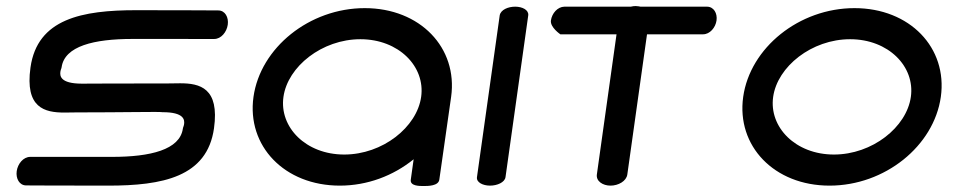

<svg xmlns="http://www.w3.org/2000/svg" viewBox="-20 -612 3170 633"><path d="M179.2 -376.2C180.3 -383.3 182.4 -385.3 183.1 -390.2C192.9 -460.3 290.5 -483.6 416.3 -483.6C527.8 -483.6 686.3 -483.5 686.3 -483.5C709.1 -483.5 727.5 -506.4 730.9 -530.6C734.3 -554.7 722.3 -577.6 699.6 -577.6C699.6 -577.6 591.2 -578.4 429.6 -578.4C251 -578.4 103.1 -550.4 80.5 -389.5C61.8 -256.2 127.2 -240.9 192.3 -240.9C205.6 -240.9 218.8 -241.4 231.3 -241.4C384 -241.4 505 -244.1 513.8 -242.3L514.5 -242.1L516 -242.1C588 -242.2 588.8 -216.2 586.9 -202.6C585.8 -195.3 583.6 -193.1 582.9 -188.1C573.1 -118.1 475.5 -94.8 349.7 -94.8C238.2 -94.8 79.7 -94.8 79.7 -94.8C56.9 -94.8 38.5 -71.9 35.1 -47.8C31.7 -23.6 43.7 -0.7 66.4 -0.7C66.4 -0.7 174.8 0 336.4 0C515 0 662.9 -28 685.5 -188.9C704.2 -322.1 638.8 -337.5 573.7 -337.4C560.4 -337.4 547.2 -336.9 534.7 -336.9C370.9 -336.9 251.7 -336.2 249.4 -336.2C177.9 -336.5 177.1 -362.2 179.2 -376.2Z M1182.6 -585.2C1000.1 -585.2 838.5 -454.6 815.7 -292.6C793 -130.6 917.9 0 1100.4 0C1190.7 0 1276.4 -32.3 1343.7 -86.9L1334.3 -19.5C1331.3 1.5 1363 1.3 1376.6 1.3C1391.3 1.3 1425.5 1.2 1428.4 -19.8L1467.3 -292.6C1490 -454.6 1365.1 -585.2 1182.6 -585.2ZM1368.5 -292.6C1354.5 -192.7 1241.4 -102.5 1114.8 -102.5C988.2 -102.5 900.4 -192.7 914.5 -292.6C928.5 -392.5 1041.6 -482.7 1168.2 -482.7C1294.8 -482.7 1382.6 -392.5 1368.5 -292.6Z M1627.5 -561.5C1627.1 -560 1552.5 -28.4 1552.5 -28C1550 -10.7 1572.1 0 1595.6 0C1619.1 0 1644.1 -10.6 1646.6 -28L1721.6 -561.8C1723.4 -579.1 1702.3 -590 1678.5 -590C1655.3 -590 1631 -580 1627.5 -561.5Z M1827.4 -498.9C1830.5 -498.6 1905.5 -498.8 2012.6 -498.8C1993.6 -364.1 1947.8 -36.8 1947.8 -36.8C1944.7 -14.8 1967.2 0 1992.8 0C2018.4 0 2045.1 -14.6 2048.2 -36.8L2113.1 -498.8C2214.1 -498.9 2297.9 -498.9 2297.9 -498.9C2320.4 -498.9 2339 -521 2342.3 -544.5C2345.6 -567.9 2333.4 -590 2310.7 -590H2091.7C2089.4 -590.6 2081.6 -592 2076 -592C2070.3 -592 2066.5 -591.6 2059.7 -590H1840.6C1818.1 -589.4 1799.7 -568.2 1796.3 -544.5C1793.2 -522 1827.4 -498.9 1827.4 -498.9Z M2983 -292.6C2969 -192.7 2855.9 -102.5 2729.3 -102.5C2602.7 -102.5 2514.9 -192.7 2529 -292.6C2543 -392.5 2656.1 -482.7 2782.7 -482.7C2909.3 -482.7 2997.1 -392.5 2983 -292.6ZM3081.8 -292.6C3104.5 -454.6 2979.6 -585.2 2797.1 -585.2C2614.6 -585.2 2453 -454.6 2430.2 -292.6C2407.5 -130.6 2532.4 0 2714.9 0C2897.4 0 3059 -130.6 3081.8 -292.6Z"/></svg>

Font: Hi.
Style: Black
Weight: 400
Designer: Mew Too, Robert Jablonski
Foundry: Cannot Into Space Fonts
Version: Version 1.996